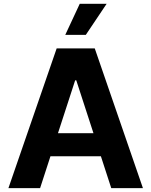

<svg xmlns="http://www.w3.org/2000/svg" viewBox="-20 -979 788 999"><path d="M188.6 0 242.5 -165.8H505L558.9 0H723.7L473 -727.3H274.9L23.8 0ZM281.6 -285.9 371.1 -561.1H376.8L466.3 -285.9ZM426.5 -797.6 534.8 -959.2H394.9L319.6 -797.6Z"/></svg>

Font: Inter-Hewn
Style: Bold
Weight: 700
Designer: Rasmus Andersson
Foundry: rsms
Version: Version 3.012;git-f93a4a705